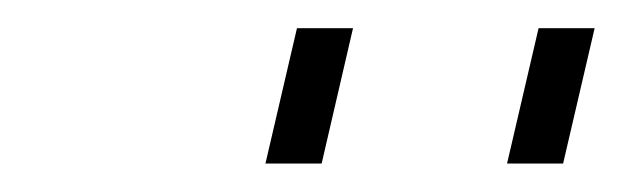

<svg xmlns="http://www.w3.org/2000/svg" viewBox="-20 -710 444 137"><path d="M169.4 -593.3 191.9 -689.9H231.9L209.5 -593.3ZM341.8 -593.3 364.3 -689.9H404.3L381.8 -593.3Z"/></svg>

Font: HK Grotesk Light Legacy Italic
Style: Regular
Weight: 300
Italic angle: -13°
Designer: Alfredo Marco Pradil
Foundry: Hanken Design Co.
Version: Version 2.022;PS 002.022;hotconv 1.0.88;makeotf.lib2.5.64775